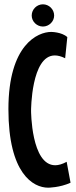

<svg xmlns="http://www.w3.org/2000/svg" viewBox="-20 -859 350 890"><path d="M289 -109C269 -98 251 -93 236 -93C124 -93 124 -346 124 -346C124 -346 124 -602 234 -602C248 -602 264 -598 282 -589L292 -687C266 -711 217 -711 217 -711C156 -711 19 -653 19 -353C19 -54 134 11 203 11C203 11 257 11 307 -12ZM231 -787C231 -816 207 -839 179 -839C151 -839 127 -816 127 -787C127 -759 151 -736 179 -736C207 -736 231 -759 231 -787Z"/></svg>

Font: Mouse Memoirs
Style: Regular
Weight: 400
Designer: Astigmatic (AOETI)
Foundry: Astigmatic (AOETI)
Version: Version 1.000